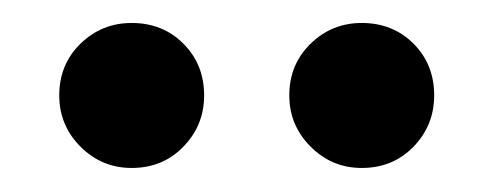

<svg xmlns="http://www.w3.org/2000/svg" viewBox="-20 -749 418 163"><path d="M287.1 -606.4Q261.7 -606.4 243.7 -624.5Q225.6 -642.6 225.6 -668Q225.6 -694.3 243.7 -711.9Q261.7 -729.5 287.1 -729.5Q313.5 -729.5 331.1 -711.9Q348.6 -694.3 348.6 -668Q348.6 -642.6 331.1 -624.5Q313.5 -606.4 287.1 -606.4ZM91.8 -606.4Q66.4 -606.4 48.3 -624.5Q30.3 -642.6 30.3 -668Q30.3 -694.3 48.3 -711.9Q66.4 -729.5 91.8 -729.5Q118.2 -729.5 135.7 -711.9Q153.3 -694.3 153.3 -668Q153.3 -642.6 135.7 -624.5Q118.2 -606.4 91.8 -606.4Z"/></svg>

Font: Reddit Sans
Style: Regular
Weight: 400
Designer: Stephen Hutchings
Foundry: Reddit
Version: Version 1.014